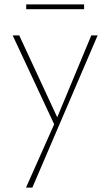

<svg xmlns="http://www.w3.org/2000/svg" viewBox="-20 -570 505 879"><path d="M365 -528H100V-550H365ZM427 -408 128 289H99L228 -1L38 -408H68L242 -33L398 -408Z"/></svg>

Font: Ysabeau Infant Extralight
Style: Regular
Weight: 200
Designer: Christian Thalmann (Catharsis Fonts)
Version: Version 0.003